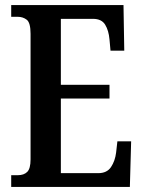

<svg xmlns="http://www.w3.org/2000/svg" viewBox="-20 -734 562 754"><path d="M24 0V-46H50Q74 -46 87 -59Q100 -72 100 -108V-601Q100 -645 85 -656.5Q70 -668 50 -668H24V-714H465L468 -535H414L410 -579Q407 -614 393 -637Q379 -660 345 -660H219V-401H410V-347H219V-54H366Q400 -54 416 -78Q432 -102 436 -135L441 -179H495L490 0Z"/></svg>

Font: Noto Serif Georgian ExtraCondensed SemiBold
Style: Regular
Weight: 600
Width: 2
Designer: Monotype Design Team, Akaki Razmadze
Foundry: Google LLC
Version: Version 2.003; ttfautohint (v1.8.4.7-5d5b)